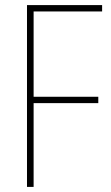

<svg xmlns="http://www.w3.org/2000/svg" viewBox="-20 -734 434 754"><path d="M112 0V-329H366V-354H112V-689H381V-714H86V0Z"/></svg>

Font: Noto Sans Gujarati Condensed Thin
Style: Regular
Weight: 100
Width: 3
Designer: Jelle Bosma - Monotype Design Team, Universal Thirst
Foundry: Monotype Imaging Inc.
Version: Version 2.106